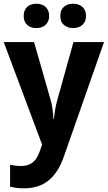

<svg xmlns="http://www.w3.org/2000/svg" viewBox="-20 -772 579 1032"><path d="M0 -545.9H163.1L251 -238.8Q258.8 -213.4 262.5 -184.6Q266.1 -155.8 267.1 -132.8H270Q271 -144 272.7 -157.7Q274.4 -171.4 276.9 -185.5Q279.3 -199.7 282.5 -213.6Q285.6 -227.5 289.1 -238.8L375 -545.9H539.1L323.2 69.8Q293 156.2 240.7 198.2Q188.5 240.2 109.9 240.2Q84.5 240.2 65.9 237.5Q47.4 234.9 34.2 231.9V113.8Q44.4 116.2 60.1 118.2Q75.7 120.1 92.8 120.1Q116.2 120.1 132.8 113.8Q149.4 107.4 161.4 95.9Q173.3 84.5 181.9 68.4Q190.4 52.2 196.8 32.2L206.1 4.9ZM107.4 -686Q107.4 -703.1 112.8 -715.6Q118.2 -728 127.2 -736.1Q136.2 -744.1 148.7 -748Q161.1 -752 175.3 -752Q189.5 -752 201.9 -748Q214.4 -744.1 223.6 -736.1Q232.9 -728 238.5 -715.6Q244.1 -703.1 244.1 -686Q244.1 -669.4 238.5 -657.2Q232.9 -645 223.6 -637Q214.4 -628.9 201.9 -625Q189.5 -621.1 175.3 -621.1Q161.1 -621.1 148.7 -625Q136.2 -628.9 127.2 -637Q118.2 -645 112.8 -657.2Q107.4 -669.4 107.4 -686ZM304.2 -686Q304.2 -703.1 309.6 -715.6Q314.9 -728 324.2 -736.1Q333.5 -744.1 346.2 -748Q358.9 -752 373.5 -752Q387.2 -752 399.7 -748Q412.1 -744.1 421.6 -736.1Q431.2 -728 436.8 -715.6Q442.4 -703.1 442.4 -686Q442.4 -669.4 436.8 -657.2Q431.2 -645 421.6 -637Q412.1 -628.9 399.7 -625Q387.2 -621.1 373.5 -621.1Q344.2 -621.1 324.2 -637.2Q304.2 -653.3 304.2 -686Z"/></svg>

Font: Droid Sans
Style: Bold
Weight: 700
Foundry: Ascender Corporation
Version: Version 1.00 build 112